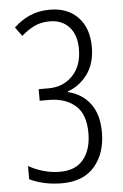

<svg xmlns="http://www.w3.org/2000/svg" viewBox="-53 -762 518 810"><g transform="rotate(-5 206.0 -357.0)"><path d="M352 -552Q352 -483 319 -437.5Q286 -392 235 -374V-371Q294 -357 328.5 -311.5Q363 -266 363 -190Q363 -101 315.5 -45.5Q268 10 177 10Q101 10 40 -19V-75Q68 -59 102.5 -49Q137 -39 173 -39Q239 -39 272.5 -80.5Q306 -122 306 -192Q306 -272 263.5 -308.5Q221 -345 152 -345H113V-394H155Q217 -394 257 -435.5Q297 -477 297 -548Q297 -608 266.5 -641.5Q236 -675 184 -675Q147 -675 119 -661.5Q91 -648 64 -624L36 -662Q68 -692 105 -708Q142 -724 189 -724Q264 -724 308 -678Q352 -632 352 -552Z"/></g></svg>

Font: Noto Sans ExtraCondensed Light
Style: Regular
Weight: 300
Width: 2
Designer: Monotype Design Team
Foundry: Monotype Imaging Inc.
Version: Version 2.013; ttfautohint (v1.8.4.7-5d5b)